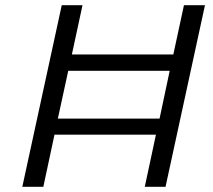

<svg xmlns="http://www.w3.org/2000/svg" viewBox="-20 -720 821 740"><path d="M538 0 581 -201H190L147 0H66L218 -700H298L257 -510H648L689 -700H770L618 0ZM595 -263 634 -447H243L203 -263Z"/></svg>

Font: Isabella Sans
Style: Italic
Weight: 400
Italic angle: -12°
Designer: Christian Thalmann (Catharsis Fonts), Cristiano Sobral
Foundry: The Isabella Sans Project Authors
Version: Version 2.026; ttfautohint (v1.8.4.7-5d5b-dirty)